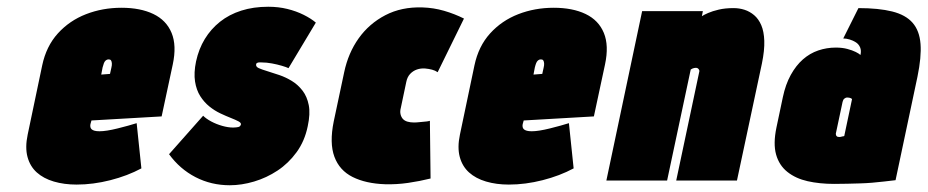

<svg xmlns="http://www.w3.org/2000/svg" viewBox="-20 -534 2749 569"><path d="M248 -166 251 -177 459 -189 492 -343Q504 -399 488.5 -436.5Q473 -474 434.5 -492.5Q396 -511 340 -511Q284 -511 235 -492Q186 -473 151.5 -435Q117 -397 105 -340L62 -135Q54 -97 61.5 -69Q69 -41 89 -23Q109 -5 139.5 4Q170 13 207 13Q256 13 307 0Q358 -13 399 -35L385 -169Q363 -162 329 -153.5Q295 -145 275 -145Q266 -145 260.5 -146.5Q255 -148 252 -150.5Q249 -153 248 -157Q247 -161 248 -166ZM310 -333 306 -315 280 -313 284 -334Q286 -342 288 -347Q290 -352 293.5 -355Q297 -358 302 -358Q307 -358 309 -355Q311 -352 311.5 -346.5Q312 -341 310 -333Z M835 -332 916 -467Q902 -479 880 -490Q858 -501 831.5 -507.5Q805 -514 775 -514Q731 -514 695 -502.5Q659 -491 632 -469.5Q605 -448 587 -418.5Q569 -389 561 -352Q554 -318 558 -292.5Q562 -267 573.5 -249Q585 -231 600.5 -218.5Q616 -206 633 -198Q650 -190 664 -184.5Q678 -179 686.5 -174.5Q695 -170 694 -165Q693 -162 691 -160Q689 -158 686 -157.5Q683 -157 679.5 -156.5Q676 -156 671 -156Q656 -156 638.5 -161Q621 -166 606 -174Q591 -182 582 -191L481 -77Q513 -33 559.5 -9Q606 15 661 15Q696 15 733 4Q770 -7 802.5 -28.5Q835 -50 859 -83Q883 -116 892 -160Q900 -197 895 -222.5Q890 -248 876.5 -265.5Q863 -283 845 -294Q827 -305 808 -311.5Q789 -318 772.5 -323Q756 -328 747 -332Q738 -336 739 -343Q739 -345 740 -346Q741 -347 743 -348Q745 -349 748 -349Q751 -349 755 -349Q770 -349 786 -346Q802 -343 815.5 -339Q829 -335 835 -332Z M1277 -320 1355 -479Q1327 -493 1296 -502Q1265 -511 1232 -512Q1170 -514 1122 -489Q1074 -464 1043 -420.5Q1012 -377 1000 -320L969 -174Q956 -110 971 -69.5Q986 -29 1025 -9.5Q1064 10 1121 12Q1155 13 1189.5 8Q1224 3 1256 -5L1254 -176Q1254 -176 1250 -175Q1246 -174 1238.5 -173.5Q1231 -173 1223 -172Q1215 -171 1207 -171Q1196 -171 1187.5 -173.5Q1179 -176 1174 -181.5Q1169 -187 1167 -195.5Q1165 -204 1168 -215L1184 -291Q1187 -306 1195.5 -315Q1204 -324 1215.5 -328Q1227 -332 1240 -331Q1251 -330 1260.5 -327.5Q1270 -325 1277 -320Z M1529 -166 1532 -177 1740 -189 1773 -343Q1785 -399 1769.5 -436.5Q1754 -474 1715.5 -492.5Q1677 -511 1621 -511Q1565 -511 1516 -492Q1467 -473 1432.5 -435Q1398 -397 1386 -340L1343 -135Q1335 -97 1342.5 -69Q1350 -41 1370 -23Q1390 -5 1420.5 4Q1451 13 1488 13Q1537 13 1588 0Q1639 -13 1680 -35L1666 -169Q1644 -162 1610 -153.5Q1576 -145 1556 -145Q1547 -145 1541.5 -146.5Q1536 -148 1533 -150.5Q1530 -153 1529 -157Q1528 -161 1529 -166ZM1591 -333 1587 -315 1561 -313 1565 -334Q1567 -342 1569 -347Q1571 -352 1574.5 -355Q1578 -358 1583 -358Q1588 -358 1590 -355Q1592 -352 1592.5 -346.5Q1593 -341 1591 -333Z M2052 -320 1984 1H2164L2238 -346Q2246 -385 2245 -413Q2244 -441 2236 -459.5Q2228 -478 2215 -489Q2202 -500 2186.5 -505Q2171 -510 2154 -510Q2129 -510 2110 -505.5Q2091 -501 2078.5 -495.5Q2066 -490 2060 -486L2063 -501H1883L1777 1H1957L2027 -328Q2030 -330 2032.5 -331Q2035 -332 2037.5 -332.5Q2040 -333 2042 -333Q2045 -333 2047 -332Q2049 -331 2050.5 -329Q2052 -327 2052.5 -325Q2053 -323 2052 -320Z M2530 -371Q2526 -375 2516 -380Q2506 -385 2491 -389Q2476 -393 2457 -393Q2430 -393 2405 -384.5Q2380 -376 2359.5 -358Q2339 -340 2323.5 -312Q2308 -284 2300 -246L2281 -156Q2271 -108 2280 -76Q2289 -44 2313.5 -24.5Q2338 -5 2373.5 3Q2409 11 2452 11Q2472 11 2491 10.5Q2510 10 2528.5 9.5Q2547 9 2564.5 7.5Q2582 6 2599.5 4Q2617 2 2634 0L2699 -307Q2711 -365 2708 -404Q2705 -443 2684.5 -466.5Q2664 -490 2624 -500Q2584 -510 2524 -510L2479 -420Q2488 -420 2498 -417Q2508 -414 2516.5 -408.5Q2525 -403 2529 -393.5Q2533 -384 2530 -371ZM2505 -240 2482 -131Q2482 -131 2481 -130.5Q2480 -130 2478.5 -130Q2477 -130 2475.5 -129.5Q2474 -129 2472 -128.5Q2470 -128 2468 -128Q2465 -128 2463 -128.5Q2461 -129 2459.5 -130.5Q2458 -132 2457.5 -134Q2457 -136 2457 -138L2477 -232Q2478 -235 2479 -237.5Q2480 -240 2482 -241.5Q2484 -243 2486 -244Q2488 -245 2491 -245Q2494 -245 2496.5 -244.5Q2499 -244 2501.5 -243Q2504 -242 2505 -240Z"/></svg>

Font: Advent Pro Black
Style: Italic
Weight: 900
Italic angle: -12°
Version: Version 3.000